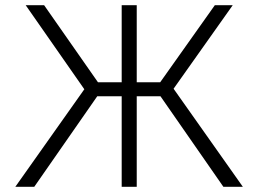

<svg xmlns="http://www.w3.org/2000/svg" viewBox="-20 -720 995 740"><path d="M841 0 579 -377 808 -700H877L649 -378L916 0ZM39 0 305 -376 79 -700H150L375 -378L112 0ZM449 0V-349H334V-403H449V-700H507V-403H621V-349H507V0Z"/></svg>

Font: Geologica Roman Thin
Style: Regular
Weight: 250
Designer: Sindre Bremnes, Frode Helland
Foundry: Monokrom Skriftforlag AS
Version: Version 1.010;gftools[0.9.28]